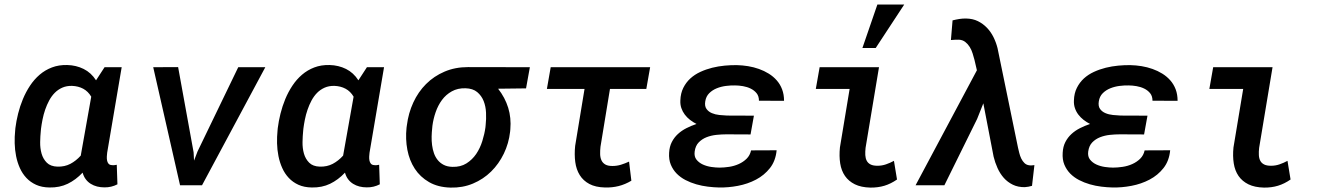

<svg xmlns="http://www.w3.org/2000/svg" viewBox="-20 -829 5909 859"><path d="M524.4 -528.3 459.5 -146Q458.5 -138.7 458 -129.2Q457.5 -119.6 459 -111.3Q460.4 -103 465.3 -96.9Q470.2 -90.8 480.5 -90.3Q485.8 -89.4 491.5 -90.1Q497.1 -90.8 502.4 -91.8L505.4 -4.4Q478 9.8 447.3 9.3Q429.7 9.3 414.3 5.4Q398.9 1.5 386 -6.6Q373 -14.6 363.8 -26.9Q354.5 -39.1 349.6 -56.6Q319.3 -24.4 283 -6.8Q246.6 10.7 201.2 9.8Q167 9.3 141.6 -2.2Q116.2 -13.7 98.1 -33Q80.1 -52.2 68.8 -77.4Q57.6 -102.5 52 -130.6Q46.4 -158.7 45.7 -188Q44.9 -217.3 47.9 -245.1L48.8 -255.9Q52.7 -287.1 61 -320.6Q69.3 -354 82.5 -385.7Q95.7 -417.5 114.3 -445.6Q132.8 -473.6 157.2 -494.6Q181.6 -515.6 212.4 -527.3Q243.2 -539.1 280.8 -538.1Q320.8 -537.1 354.2 -520.5Q387.7 -503.9 409.7 -469.7L447.8 -528.3ZM162.6 -243.7Q160.2 -220.7 159.7 -193.4Q159.2 -166 166 -141.8Q172.9 -117.7 189.5 -101.1Q206.1 -84.5 236.8 -83.5Q269 -82.5 294.7 -95.9Q320.3 -109.4 341.3 -132.8L343.8 -147L388.2 -396.5Q374 -420.4 352.1 -432.1Q330.1 -443.8 302.2 -444.8Q277.8 -445.3 258.5 -436.8Q239.3 -428.2 224.9 -413.6Q210.4 -398.9 200 -379.4Q189.5 -359.9 182.1 -338.4Q174.8 -316.9 170.4 -294.9Q166 -272.9 163.6 -253.9Z M846.2 -147.5 848.1 -110.4 863.8 -151.4 1045.9 -528.3H1167L883.8 0H785.6L665.5 -528.3L776.9 -528.8Z M1698.2 -528.3 1633.3 -146Q1632.3 -138.7 1631.8 -129.2Q1631.3 -119.6 1632.8 -111.3Q1634.3 -103 1639.2 -96.9Q1644 -90.8 1654.3 -90.3Q1659.7 -89.4 1665.3 -90.1Q1670.9 -90.8 1676.3 -91.8L1679.2 -4.4Q1651.9 9.8 1621.1 9.3Q1603.5 9.3 1588.1 5.4Q1572.8 1.5 1559.8 -6.6Q1546.9 -14.6 1537.6 -26.9Q1528.3 -39.1 1523.4 -56.6Q1493.2 -24.4 1456.8 -6.8Q1420.4 10.7 1375 9.8Q1340.8 9.3 1315.4 -2.2Q1290 -13.7 1272 -33Q1253.9 -52.2 1242.7 -77.4Q1231.4 -102.5 1225.8 -130.6Q1220.2 -158.7 1219.5 -188Q1218.8 -217.3 1221.7 -245.1L1222.7 -255.9Q1226.6 -287.1 1234.9 -320.6Q1243.2 -354 1256.3 -385.7Q1269.5 -417.5 1288.1 -445.6Q1306.6 -473.6 1331.1 -494.6Q1355.5 -515.6 1386.2 -527.3Q1417 -539.1 1454.6 -538.1Q1494.6 -537.1 1528.1 -520.5Q1561.5 -503.9 1583.5 -469.7L1621.6 -528.3ZM1336.4 -243.7Q1334 -220.7 1333.5 -193.4Q1333 -166 1339.8 -141.8Q1346.7 -117.7 1363.3 -101.1Q1379.9 -84.5 1410.6 -83.5Q1442.9 -82.5 1468.5 -95.9Q1494.1 -109.4 1515.1 -132.8L1517.6 -147L1562 -396.5Q1547.9 -420.4 1525.9 -432.1Q1503.9 -443.8 1476.1 -444.8Q1451.7 -445.3 1432.4 -436.8Q1413.1 -428.2 1398.7 -413.6Q1384.3 -398.9 1373.8 -379.4Q1363.3 -359.9 1356 -338.4Q1348.6 -316.9 1344.2 -294.9Q1339.8 -272.9 1337.4 -253.9Z M2333.5 -433.6 2208.5 -432.1Q2239.7 -392.1 2253.7 -346.7Q2267.6 -301.3 2263.2 -250.5L2262.2 -239.7Q2256.3 -187.5 2234.1 -141.6Q2211.9 -95.7 2177.2 -61.5Q2142.6 -27.3 2096.2 -7.8Q2049.8 11.7 1995.6 10.3Q1939.5 8.8 1899.7 -14.2Q1859.9 -37.1 1835.7 -74.2Q1811.5 -111.3 1802.5 -158.9Q1793.5 -206.5 1798.8 -257.3L1800.3 -268.1Q1807.1 -322.8 1829.1 -370.4Q1851.1 -418 1886.2 -453.1Q1921.4 -488.3 1968.8 -508.5Q2016.1 -528.8 2073.7 -528.8L2350.6 -528.3ZM1913.6 -255.4Q1911.6 -237.8 1911.1 -218.3Q1910.6 -198.7 1913.1 -179.7Q1915.5 -160.6 1921.6 -143.3Q1927.7 -126 1938.5 -112.8Q1949.2 -99.6 1965.3 -91.3Q1981.4 -83 2004.4 -82.5Q2040.5 -81.5 2066.7 -97.9Q2092.8 -114.3 2110.4 -140.1Q2127.9 -166 2137.9 -198Q2147.9 -230 2151.9 -259.8L2152.8 -270Q2155.8 -295.9 2154.5 -324.5Q2153.3 -353 2143.8 -377Q2134.3 -400.9 2115 -417Q2095.7 -433.1 2063 -434.1Q2027.8 -435.1 2001.5 -420.4Q1975.1 -405.8 1957.3 -381.6Q1939.5 -357.4 1929 -326.9Q1918.5 -296.4 1914.6 -266.1Z M2871.6 -431.2H2709L2666.5 -172.4Q2664.6 -154.8 2665 -139.2Q2665.5 -123.5 2670.9 -111.8Q2676.3 -100.1 2687.7 -93.3Q2699.2 -86.4 2719.7 -86.4Q2739.7 -86.4 2758.1 -92Q2776.4 -97.7 2794.4 -106L2804.7 -20.5Q2776.9 -3.9 2747.8 3.4Q2718.8 10.7 2686.5 9.8Q2644.5 8.8 2616.9 -5.9Q2589.4 -20.5 2573.7 -45.7Q2558.1 -70.8 2553.7 -104.2Q2549.3 -137.7 2553.2 -176.3L2595.2 -431.2H2426.8L2443.8 -528.3H2888.7Z M2973.6 -145.5Q2975.1 -172.9 2985.6 -193.4Q2996.1 -213.9 3012.7 -229.2Q3029.3 -244.6 3051 -255.6Q3072.8 -266.6 3096.2 -274.4Q3080.6 -282.2 3067.1 -292.7Q3053.7 -303.2 3043.7 -316.4Q3033.7 -329.6 3028.3 -345.5Q3022.9 -361.3 3023.9 -379.9Q3024.9 -411.6 3037.1 -436Q3049.3 -460.4 3068.6 -478Q3087.9 -495.6 3113.3 -507.3Q3138.7 -519 3166.3 -525.9Q3193.8 -532.7 3222.4 -535.4Q3251 -538.1 3276.9 -537.6Q3301.3 -537.1 3326.7 -533Q3352.1 -528.8 3375.5 -520.5Q3398.9 -512.2 3419.4 -499.5Q3439.9 -486.8 3455.3 -469.2Q3470.7 -451.7 3479.2 -429Q3487.8 -406.2 3487.8 -377.9L3375.5 -378.4Q3375.5 -398.9 3365 -411.9Q3354.5 -424.8 3338.6 -432.6Q3322.8 -440.4 3304 -443.6Q3285.2 -446.8 3268.6 -446.8Q3250 -447.3 3228.3 -444.6Q3206.5 -441.9 3187 -434.1Q3167.5 -426.3 3153.1 -412.1Q3138.7 -397.9 3135.3 -375.5Q3131.8 -354 3140.9 -341.6Q3149.9 -329.1 3165 -322.8Q3180.2 -316.4 3198.7 -314.5Q3217.3 -312.5 3232.9 -312L3353 -311.5L3337.9 -227.5L3230 -228Q3208.5 -228 3185.1 -225.6Q3161.6 -223.1 3141.1 -215.1Q3120.6 -207 3106 -191.9Q3091.3 -176.8 3087.9 -150.9Q3085 -128.9 3095.9 -115Q3106.9 -101.1 3124.5 -93Q3142.1 -85 3162.6 -82Q3183.1 -79.1 3199.2 -79.1Q3218.8 -79.1 3241.7 -82.5Q3264.6 -85.9 3284.9 -95Q3305.2 -104 3320.3 -118.9Q3335.4 -133.8 3340.3 -156.2L3454.6 -156.7Q3450.2 -109.4 3424.8 -77.1Q3399.4 -44.9 3362.3 -25.4Q3325.2 -5.9 3281.5 2.4Q3237.8 10.7 3196.8 9.8Q3173.3 9.3 3147 6.1Q3120.6 2.9 3095.2 -4.4Q3069.8 -11.7 3047.1 -23.4Q3024.4 -35.2 3007.6 -52.2Q2990.7 -69.3 2981.2 -92.3Q2971.7 -115.2 2973.6 -145.5Z M3647 -528.3H3912.6L3852.5 -167.5Q3850.6 -149.9 3851.3 -135.3Q3852.1 -120.6 3857.7 -109.9Q3863.3 -99.1 3874.8 -93.3Q3886.2 -87.4 3905.8 -87.4Q3925.8 -87.4 3944.1 -93.8Q3962.4 -100.1 3979.5 -109.4L3993.2 -25.9Q3965.8 -6.8 3936.8 2Q3907.7 10.7 3874 10.3Q3832.5 9.3 3804.7 -4.4Q3776.9 -18.1 3760.5 -41.7Q3744.1 -65.4 3739 -97.9Q3733.9 -130.4 3737.8 -169.4L3781.2 -431.2H3629.9ZM3905.3 -808.6H4025.4L3897.9 -614.3H3838.4Z M4205.1 0H4076.2L4350.6 -514.6L4339.8 -561Q4336.4 -574.2 4331.5 -589.8Q4326.7 -605.5 4318.6 -618.7Q4310.5 -631.8 4298.8 -641.1Q4287.1 -650.4 4270.5 -651.4Q4261.7 -651.9 4252.4 -651.1Q4243.2 -650.4 4234.4 -649.9L4241.7 -737.8Q4256.8 -741.7 4272.2 -744.1Q4287.6 -746.6 4303.2 -746.1Q4332 -745.6 4355 -734.4Q4377.9 -723.1 4395.5 -704.8Q4413.1 -686.5 4424.8 -662.8Q4436.5 -639.2 4442.9 -613.8L4534.7 -167.5Q4537.1 -157.2 4540.3 -144.3Q4543.5 -131.3 4549.1 -119.6Q4554.7 -107.9 4563.5 -99.4Q4572.3 -90.8 4585.4 -89.4Q4590.8 -88.4 4596.7 -89.1Q4602.5 -89.8 4607.9 -90.3L4597.2 2.4Q4588.9 4.9 4581.1 6.3Q4573.2 7.8 4564.9 8.3Q4534.7 8.8 4511.2 -2.7Q4487.8 -14.2 4470.9 -33.2Q4454.1 -52.2 4442.9 -77.1Q4431.6 -102.1 4425.3 -128.4L4379.4 -366.7L4351.6 -296.9Z M4734.4 -145.5Q4735.8 -172.9 4746.3 -193.4Q4756.8 -213.9 4773.4 -229.2Q4790 -244.6 4811.8 -255.6Q4833.5 -266.6 4856.9 -274.4Q4841.3 -282.2 4827.9 -292.7Q4814.5 -303.2 4804.4 -316.4Q4794.4 -329.6 4789.1 -345.5Q4783.7 -361.3 4784.7 -379.9Q4785.6 -411.6 4797.9 -436Q4810.1 -460.4 4829.3 -478Q4848.6 -495.6 4874 -507.3Q4899.4 -519 4927 -525.9Q4954.6 -532.7 4983.2 -535.4Q5011.7 -538.1 5037.6 -537.6Q5062 -537.1 5087.4 -533Q5112.8 -528.8 5136.2 -520.5Q5159.7 -512.2 5180.2 -499.5Q5200.7 -486.8 5216.1 -469.2Q5231.4 -451.7 5240 -429Q5248.5 -406.2 5248.5 -377.9L5136.2 -378.4Q5136.2 -398.9 5125.7 -411.9Q5115.2 -424.8 5099.4 -432.6Q5083.5 -440.4 5064.7 -443.6Q5045.9 -446.8 5029.3 -446.8Q5010.7 -447.3 4989 -444.6Q4967.3 -441.9 4947.8 -434.1Q4928.2 -426.3 4913.8 -412.1Q4899.4 -397.9 4896 -375.5Q4892.6 -354 4901.6 -341.6Q4910.6 -329.1 4925.8 -322.8Q4940.9 -316.4 4959.5 -314.5Q4978 -312.5 4993.7 -312L5113.8 -311.5L5098.6 -227.5L4990.7 -228Q4969.2 -228 4945.8 -225.6Q4922.4 -223.1 4901.9 -215.1Q4881.3 -207 4866.7 -191.9Q4852.1 -176.8 4848.6 -150.9Q4845.7 -128.9 4856.7 -115Q4867.7 -101.1 4885.3 -93Q4902.8 -85 4923.3 -82Q4943.8 -79.1 4960 -79.1Q4979.5 -79.1 5002.4 -82.5Q5025.4 -85.9 5045.7 -95Q5065.9 -104 5081.1 -118.9Q5096.2 -133.8 5101.1 -156.2L5215.3 -156.7Q5210.9 -109.4 5185.5 -77.1Q5160.2 -44.9 5123 -25.4Q5085.9 -5.9 5042.2 2.4Q4998.5 10.7 4957.5 9.8Q4934.1 9.3 4907.7 6.1Q4881.3 2.9 4856 -4.4Q4830.6 -11.7 4807.9 -23.4Q4785.2 -35.2 4768.3 -52.2Q4751.5 -69.3 4741.9 -92.3Q4732.4 -115.2 4734.4 -145.5Z M5407.7 -528.3H5673.3L5613.3 -167.5Q5611.3 -149.9 5612.1 -135.3Q5612.8 -120.6 5618.4 -109.9Q5624 -99.1 5635.5 -93.3Q5647 -87.4 5666.5 -87.4Q5686.5 -87.4 5704.8 -93.8Q5723.1 -100.1 5740.2 -109.4L5753.9 -25.9Q5726.6 -6.8 5697.5 2Q5668.5 10.7 5634.8 10.3Q5593.3 9.3 5565.4 -4.4Q5537.6 -18.1 5521.2 -41.7Q5504.9 -65.4 5499.8 -97.9Q5494.6 -130.4 5498.5 -169.4L5542 -431.2H5390.6Z"/></svg>

Font: Roboto Mono Medium
Style: Italic
Weight: 500
Designer: Google
Version: Version 2.000985; 2015; ttfautohint (v1.3)